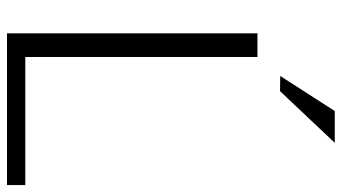

<svg xmlns="http://www.w3.org/2000/svg" viewBox="-234 -742 976 548"><g transform="rotate(90 254.0 -468.0)"><path d="M75.2 0V-714.8H142.6V-52.2H508.3V0ZM240.2 -779.3 196.8 -779.8 296.9 -935.5H387.7Z"/></g></svg>

Font: Pontano Sans Light
Style: Regular
Weight: 300
Designer: Vernon Adams
Foundry: Vernon Adams
Version: Version 2.001